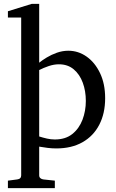

<svg xmlns="http://www.w3.org/2000/svg" viewBox="-20 -757 599 995"><path d="M524.9 -248Q524.9 -169.4 494.6 -110.8Q464.4 -52.2 407.7 -20Q351.1 12.2 272 12.2Q249.5 12.2 227.5 9.5Q205.6 6.8 183.1 2.9V151.9Q183.1 161.1 189.5 166.5Q195.8 171.9 205.1 172.9L264.2 179.2V217.8H21V179.2L68.8 172.9Q89.8 170.4 89.8 151.9V-666H21V-698.7L144 -736.8H183.1V-432.1Q198.7 -444.8 222.4 -459.2Q246.1 -473.6 275.1 -483.9Q304.2 -494.1 334 -494.1Q385.7 -494.1 429 -463.6Q472.2 -433.1 498.5 -377.9Q524.9 -322.8 524.9 -248ZM424.8 -233.9Q424.8 -285.6 408.9 -328.6Q393.1 -371.6 362.1 -397.7Q331.1 -423.8 285.2 -423.8Q259.8 -423.8 232.4 -414.6Q205.1 -405.3 183.1 -394V-49.8Q203.1 -43.5 223.6 -38.8Q244.1 -34.2 264.2 -34.2Q319.3 -34.2 354.7 -62.5Q390.1 -90.8 407.5 -136.5Q424.8 -182.1 424.8 -233.9Z"/></svg>

Font: Charis
Style: Regular
Weight: 400
Designer: Walt Agee, Miriam Martin, Annie Olsen, Victor Gaultney, Lorna Priest, Alan Ward, Bob Hallissy, Martin Hosken, Sharon Cor
Foundry: SIL Global
Version: Version 7.000